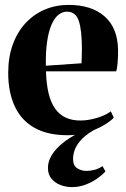

<svg xmlns="http://www.w3.org/2000/svg" viewBox="-20 -540 514 783"><path d="M256.5 11.5Q173.5 11.5 119.8 -19.2Q66 -50 39.8 -107.2Q13.5 -164.5 13.5 -242.5Q13.5 -307.5 32.2 -358.8Q51 -410 84.5 -446Q118 -482 162.8 -501Q207.5 -520 260 -520Q353.5 -520 406.8 -473Q460 -426 461.5 -336.5Q461.5 -303.5 459.5 -281.8Q457.5 -260 454 -249H167.5Q169 -198 178 -160.2Q187 -122.5 204.2 -97.8Q221.5 -73 247.2 -60.8Q273 -48.5 308 -48.5Q339 -48.5 374.8 -59Q410.5 -69.5 432 -86L444 -60Q429.5 -44.5 400.5 -27.8Q371.5 -11 334 0.2Q296.5 11.5 256.5 11.5ZM167 -272 312.5 -282Q313.5 -298 313.5 -312Q313.5 -326 314 -341.5Q314 -416 301.5 -454.2Q289 -492.5 253 -492.5Q234 -492.5 217.8 -479.2Q201.5 -466 189.8 -438.5Q178 -411 172 -369.5Q166 -328 167 -272ZM273.5 223Q248.5 223 226 214.2Q203.5 205.5 189.5 188.2Q175.5 171 175.5 145Q175.5 121 188 98Q200.5 75 223.8 53.8Q247 32.5 278 14.5Q309 -3.5 345.5 -17L359 -21L376.5 -17Q337.5 3.5 316.2 24.8Q295 46 286.5 66.8Q278 87.5 278 108.5Q278 135.5 295 146.2Q312 157 332.5 157Q348.5 157 365.8 152.5Q383 148 398 137.5L410 159Q397 173.5 375.8 188.5Q354.5 203.5 328.2 213.2Q302 223 273.5 223Z"/></svg>

Font: Merriweather 144pt
Style: Bold
Weight: 700
Version: Version 2.100